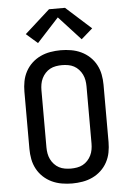

<svg xmlns="http://www.w3.org/2000/svg" viewBox="-63 -1024 727 1078"><g transform="rotate(-5 300.0 -485.0)"><path d="M300 8Q271 8 241.5 3Q212 -2 185.5 -14.5Q159 -27 137.5 -47Q116 -67 102 -93Q88 -119 82.5 -148Q77 -177 77 -206V-529Q77 -558 82.5 -587Q88 -616 102 -642Q116 -668 137.5 -688Q159 -708 185.5 -720.5Q212 -733 241.5 -738Q271 -743 300 -743Q329 -743 358.5 -738Q388 -733 414.5 -720.5Q441 -708 462.5 -688Q484 -668 498 -642Q512 -616 517.5 -587Q523 -558 523 -529V-206Q523 -177 517.5 -148Q512 -119 498 -93Q484 -67 462.5 -47Q441 -27 414.5 -14.5Q388 -2 358.5 3Q329 8 300 8ZM300 -76Q317 -76 334.5 -79Q352 -82 367 -90Q382 -98 394 -111Q406 -124 413.5 -139.5Q421 -155 424 -172Q427 -189 427 -206V-529Q427 -546 424 -563Q421 -580 413.5 -595.5Q406 -611 394 -624Q382 -637 367 -645Q352 -653 334.5 -656Q317 -659 300 -659Q283 -659 265.5 -656Q248 -653 233 -645Q218 -637 206 -624Q194 -611 186.5 -595.5Q179 -580 176 -563Q173 -546 173 -529V-206Q173 -189 176 -172Q179 -155 186.5 -139.5Q194 -124 206 -111Q218 -98 233 -90Q248 -82 265.5 -79Q283 -76 300 -76ZM177 -794 113 -850 255 -978H345L487 -850L423 -794L300 -928Z"/></g></svg>

Font: Iosevka SS04 Medium Extended
Style: Regular
Weight: 500
Width: 7
Monospace: yes
Designer: Belleve Invis
Foundry: Belleve Invis
Version: Version 19.0.0; ttfautohint (v1.8.4)